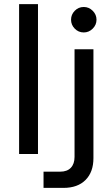

<svg xmlns="http://www.w3.org/2000/svg" viewBox="-20 -750 547 935"><path d="M73 0V-730H165V0ZM192 165V86H273Q307 86 325 67Q343 48 343 14V-510H435V20Q435 88 396.5 126.5Q358 165 289 165ZM388 -592Q362 -592 344 -610.5Q326 -629 326 -654Q326 -679 344 -697.5Q362 -716 388 -716Q413 -716 431.5 -697.5Q450 -679 450 -654Q450 -629 431.5 -610.5Q413 -592 388 -592Z"/></svg>

Font: MuseoModerno
Style: Regular
Weight: 400
Designer: Pablo Cosgaya, Héctor Gatti, Marcela Romero, and the Authors of The MuseoModerno Project.
Foundry: Omnibus-Type Team
Version: Version 1.001